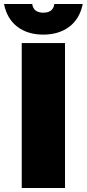

<svg xmlns="http://www.w3.org/2000/svg" viewBox="-57 -934 431 954"><path d="M51 0H266V-720H51ZM-37 -914C-18 -816 55 -762 158 -762C261 -762 335 -816 354 -914H213C209 -887 193 -871 158 -871C124 -871 107 -887 103 -914Z"/></svg>

Font: Aspekta 950
Style: Regular
Weight: 950
Designer: Ivo Dolenc
Version: Version 2.000